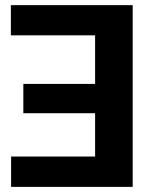

<svg xmlns="http://www.w3.org/2000/svg" viewBox="-20 -731 602 751"><path d="M22.5 -592.8V-710.9H398.4V-592.8ZM352 0V-710.9H499V0ZM71.3 -288.1V-402.8H398.4V-288.1ZM23.4 0V-118.7H398.4V0Z"/></svg>

Font: RobotoDEMO
Style: Regular
Weight: 400
Designer: Christian Robertson
Foundry: Google
Version: Version 2.136